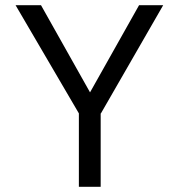

<svg xmlns="http://www.w3.org/2000/svg" viewBox="-20 -720 689 740"><path d="M369 -283H368V0H284V-283L40 -700H138L327 -364L516 -700H609Z"/></svg>

Font: Fivo Sans
Style: Regular
Weight: 400
Designer: Alexander Slobzheninov
Foundry: Alexander Slobzheninov
Version: 1.0